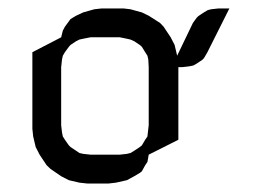

<svg xmlns="http://www.w3.org/2000/svg" viewBox="-20 -432 610 452"><path d="M56.2 -128.9V-309.1L124 -344.2L127.9 -359.9L132.8 -369.1L142.1 -381.8L146 -387.2L159.2 -395L175.8 -402.8L202.1 -410.2L219.2 -412.1H271L287.1 -410.2L314 -402.8L330.1 -395L356.9 -377.9L365.2 -369.1L381.8 -344.2L391.1 -326.2L397 -300.8L434.1 -377.9L442.9 -390.1L446.8 -394L460 -402.8L469.2 -408.2L477.1 -410.2L494.1 -412.1H520L467.8 -308.1L460 -294.9L456.1 -291L442.9 -282.2L435.1 -277.8L425.8 -275.9L409.2 -273.9H399.9V-103L330.1 -67.9L327.1 -50.8L321.8 -43L314 -28.8L309.1 -24.9L295.9 -17.1L278.8 -7.8L252.9 -2L235.8 0H185.1L167 -2L142.1 -7.8L124 -17.1L99.1 -34.2L89.8 -43L73.2 -67.9L64 -85.9L58.1 -110.8ZM124 -137.2 126 -120.1 127.9 -110.8 132.8 -103 142.1 -89.8 146 -85.9 159.2 -77.1 167 -71.8 175.8 -69.8 192.9 -67.9H262.2L278.8 -69.8L287.1 -71.8L295.9 -77.1L309.1 -85.9L314 -89.8L321.8 -103L327.1 -110.8L328.1 -120.1L330.1 -137.2V-273.9L329.1 -292L327.1 -300.8L321.8 -309.1L314 -321.8L309.1 -326.2L295.9 -335L287.1 -338.9L278.8 -340.8L262.2 -344.2H192.9L175.8 -340.8L167 -338.9L159.2 -335L146 -326.2L142.1 -321.8L132.8 -309.1L127.9 -300.8L126 -292L124 -273.9Z"/></svg>

Font: Petahja
Style: Regular
Weight: 400
Designer: T. Christopher White
Version: Version 1.1